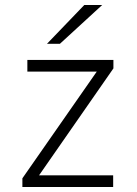

<svg xmlns="http://www.w3.org/2000/svg" viewBox="-20 -752 551 772"><path d="M70 0V-35L369 -464H90V-511H436V-477L137 -47H435V0ZM221 -576H169L319 -732H391Z"/></svg>

Font: Transpass ExtraLight
Style: Regular
Weight: 200
Designer: Delve Withrington
Foundry: Delve Fonts
Version: Version 1.001;December 18, 2019;FontCreator 12.0.0.2547 64-b